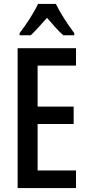

<svg xmlns="http://www.w3.org/2000/svg" viewBox="-20 -960 452 980"><path d="M265 -940H174C155 -898 115 -836 80 -791V-780H137C160 -801 189 -835 220 -869C249 -835 276 -804 303 -780H359V-791C325 -836 287 -895 265 -940ZM368 0V-90H172V-327H356V-416H172V-625H368V-714H70V0Z"/></svg>

Font: Noto Sans Bengali ExtraCondensed Medium
Style: Regular
Weight: 500
Width: 2
Designer: Joana Ranito - Universal Thirst; Jelle Bosma - Monotype Design Team
Foundry: Universal Thirst ehf.
Version: Version 3.000